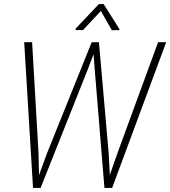

<svg xmlns="http://www.w3.org/2000/svg" viewBox="-20 -917 831 937"><path d="M210 -170.4 427.2 -710.4 459 -710.9 407.7 -576.7 178.2 0H147.5ZM136.7 -710.9 168 -170.4 171.9 0H141.1L98.1 -710.9ZM554.7 -173.8 751.5 -710.9H791L527.3 0H493.7ZM462.9 -710.9 510.3 -169.4 519.5 0H489.7L442.4 -576.7L432.1 -710.9ZM485.8 -897 563 -774.9 562.5 -770 525.9 -769.5 472.2 -863.3 385.3 -770.5 349.1 -770 349.6 -777.8 462.4 -897Z"/></svg>

Font: Roboto Condensed ExtraLight
Style: Italic
Weight: 250
Italic angle: -12°
Designer: Christian Robertson
Foundry: Google
Version: Version 3.008; 2023